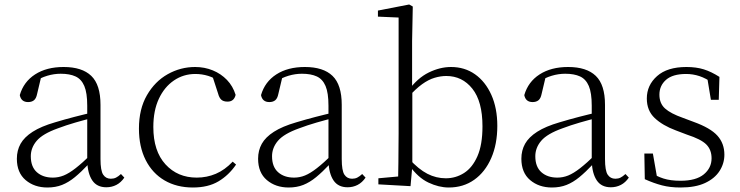

<svg xmlns="http://www.w3.org/2000/svg" viewBox="-20 -820 3293 854"><path d="M191 14Q133 14 94 -19Q55 -52 55 -114Q55 -151 71.5 -180.5Q88 -210 125.5 -234Q163 -258 225 -276Q268 -289 312.5 -300.5Q357 -312 397 -321V-297Q357 -287 315.5 -275Q274 -263 237 -249Q170 -225 143.5 -194Q117 -163 117 -125Q117 -78 144 -54Q171 -30 215 -30Q240 -30 263.5 -39.5Q287 -49 316.5 -72Q346 -95 386 -134L392 -89H373Q341 -55 313 -32Q285 -9 256 2.5Q227 14 191 14ZM453 13Q411 13 390.5 -17.5Q370 -48 368 -102V-106V-350Q368 -407 355 -437.5Q342 -468 316 -480Q290 -492 250 -492Q220 -492 190 -483Q160 -474 128 -454L164 -482L145 -402Q141 -382 131 -374Q121 -366 105 -366Q74 -366 68 -397Q85 -456 136 -489Q187 -522 263 -522Q345 -522 386 -482.5Q427 -443 427 -354V-113Q427 -61 439 -43Q451 -25 473 -25Q486 -25 496 -30Q506 -35 518 -46L533 -30Q518 -8 497.5 2.5Q477 13 453 13Z M838 14Q766 14 712 -17.5Q658 -49 628 -108Q598 -167 598 -248Q598 -335 633.5 -396.5Q669 -458 726 -490Q783 -522 848 -522Q890 -522 926.5 -507Q963 -492 989.5 -464.5Q1016 -437 1028 -398Q1021 -368 992 -368Q974 -368 964.5 -376.5Q955 -385 950 -404L922 -490L965 -452Q934 -474 906 -482.5Q878 -491 849 -491Q796 -491 753.5 -462Q711 -433 686.5 -380.5Q662 -328 662 -255Q662 -148 716 -89Q770 -30 855 -30Q900 -30 940 -47Q980 -64 1015 -101L1030 -88Q998 -41 952 -13.5Q906 14 838 14Z M1264 14Q1206 14 1167 -19Q1128 -52 1128 -114Q1128 -151 1144.5 -180.5Q1161 -210 1198.5 -234Q1236 -258 1298 -276Q1341 -289 1385.5 -300.5Q1430 -312 1470 -321V-297Q1430 -287 1388.5 -275Q1347 -263 1310 -249Q1243 -225 1216.5 -194Q1190 -163 1190 -125Q1190 -78 1217 -54Q1244 -30 1288 -30Q1313 -30 1336.5 -39.5Q1360 -49 1389.5 -72Q1419 -95 1459 -134L1465 -89H1446Q1414 -55 1386 -32Q1358 -9 1329 2.5Q1300 14 1264 14ZM1526 13Q1484 13 1463.5 -17.5Q1443 -48 1441 -102V-106V-350Q1441 -407 1428 -437.5Q1415 -468 1389 -480Q1363 -492 1323 -492Q1293 -492 1263 -483Q1233 -474 1201 -454L1237 -482L1218 -402Q1214 -382 1204 -374Q1194 -366 1178 -366Q1147 -366 1141 -397Q1158 -456 1209 -489Q1260 -522 1336 -522Q1418 -522 1459 -482.5Q1500 -443 1500 -354V-113Q1500 -61 1512 -43Q1524 -25 1546 -25Q1559 -25 1569 -30Q1579 -35 1591 -46L1606 -30Q1591 -8 1570.5 2.5Q1550 13 1526 13Z M1663 0V-27L1751 -35Q1752 -63 1752 -97Q1752 -131 1752.5 -165Q1753 -199 1753 -226V-742L1661 -746V-773L1800 -800L1816 -791L1813 -637V-426L1814 -416V-82V-81L1806 8ZM1976 14Q1932 14 1885.5 -8Q1839 -30 1800 -85H1789L1800 -113Q1842 -67 1881 -47Q1920 -27 1963 -27Q2007 -27 2044 -50.5Q2081 -74 2103.5 -125Q2126 -176 2126 -258Q2126 -369 2081 -425.5Q2036 -482 1965 -482Q1940 -482 1913 -474Q1886 -466 1857.5 -445.5Q1829 -425 1796 -388L1786 -417H1796Q1837 -473 1887 -497.5Q1937 -522 1986 -522Q2047 -522 2093 -489.5Q2139 -457 2165.5 -398Q2192 -339 2192 -260Q2192 -179 2165 -117Q2138 -55 2089.5 -20.5Q2041 14 1976 14Z M2435 14Q2377 14 2338 -19Q2299 -52 2299 -114Q2299 -151 2315.5 -180.5Q2332 -210 2369.5 -234Q2407 -258 2469 -276Q2512 -289 2556.5 -300.5Q2601 -312 2641 -321V-297Q2601 -287 2559.5 -275Q2518 -263 2481 -249Q2414 -225 2387.5 -194Q2361 -163 2361 -125Q2361 -78 2388 -54Q2415 -30 2459 -30Q2484 -30 2507.5 -39.5Q2531 -49 2560.5 -72Q2590 -95 2630 -134L2636 -89H2617Q2585 -55 2557 -32Q2529 -9 2500 2.5Q2471 14 2435 14ZM2697 13Q2655 13 2634.5 -17.5Q2614 -48 2612 -102V-106V-350Q2612 -407 2599 -437.5Q2586 -468 2560 -480Q2534 -492 2494 -492Q2464 -492 2434 -483Q2404 -474 2372 -454L2408 -482L2389 -402Q2385 -382 2375 -374Q2365 -366 2349 -366Q2318 -366 2312 -397Q2329 -456 2380 -489Q2431 -522 2507 -522Q2589 -522 2630 -482.5Q2671 -443 2671 -354V-113Q2671 -61 2683 -43Q2695 -25 2717 -25Q2730 -25 2740 -30Q2750 -35 2762 -46L2777 -30Q2762 -8 2741.5 2.5Q2721 13 2697 13Z M3007 14Q2961 14 2924.5 4.5Q2888 -5 2848 -23L2846 -137H2884L2905 -17L2873 -18V-54Q2900 -36 2931 -26Q2962 -16 3007 -16Q3076 -16 3110.5 -44.5Q3145 -73 3145 -116Q3145 -154 3121.5 -177.5Q3098 -201 3036 -221L2986 -240Q2927 -262 2892 -295Q2857 -328 2857 -382Q2857 -441 2902.5 -481.5Q2948 -522 3033 -522Q3077 -522 3110.5 -511.5Q3144 -501 3180 -478L3177 -376H3142L3124 -485L3151 -483V-450Q3120 -472 3091 -481.5Q3062 -491 3032 -491Q2972 -491 2942.5 -465Q2913 -439 2913 -399Q2913 -360 2938 -337.5Q2963 -315 3017 -296L3065 -278Q3140 -251 3171 -216.5Q3202 -182 3202 -132Q3202 -93 3180.5 -59.5Q3159 -26 3116 -6Q3073 14 3007 14Z"/></svg>

Font: Noto Serif KR
Style: Regular
Weight: 200
Designer: Ryoko NISHIZUKA 西塚涼子 (kana & ideographs); Frank Grießhammer (Latin, Greek & Cyrillic); Wenlong ZHANG 张文龙 (bopomofo); San
Foundry: Adobe
Version: Version 2.001;hotconv 1.1.0;makeotfexe 2.6.0